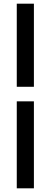

<svg xmlns="http://www.w3.org/2000/svg" viewBox="-20 -772 275 1042"><path d="M71 -222H164V250H71ZM71 -301V-752H164V-301Z"/></svg>

Font: Lobster Two
Style: Bold
Weight: 700
Designer: Pablo Impallari
Foundry: Pablo Impallari. www.impallari.com
Version: Version 1.006